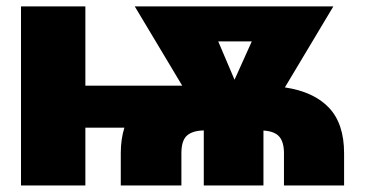

<svg xmlns="http://www.w3.org/2000/svg" viewBox="-20 -565 1115 585"><path d="M240.1 -545.5V-304H535.2L390.6 -545.5H995.7L848 -298.7Q936.1 -285.5 982.2 -236.9Q1028.4 -188.2 1028.4 -98V0H845.2V-98Q845.2 -132.1 831 -148.6Q816.8 -165.1 782.7 -167.3V0H600.9V-167.6Q566.4 -166.9 549.5 -151.8Q532.7 -136.7 532.7 -98V0H348V-98Q348 -141 359 -176.1H240.1V0H44V-545.5ZM694.6 -322.1 747.2 -438.9H644.9Z"/></svg>

Font: Karasuma Gothic
Style: Black
Weight: 900
Designer: Rasmus Andersson / Ryoko Nishizuka
Foundry: Genbu
Version: Version 1.00